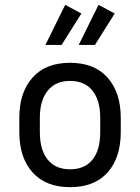

<svg xmlns="http://www.w3.org/2000/svg" viewBox="-20 -765 581 795"><path d="M480 -278V-218Q480 -112 425.5 -51Q371 10 270 10Q170 10 115 -51Q60 -112 60 -218V-278Q60 -382 114.5 -443.5Q169 -505 270 -505Q371 -505 425.5 -443.5Q480 -382 480 -278ZM395 -278Q395 -349 363 -389.5Q331 -430 270 -430Q210 -430 177.5 -389.5Q145 -349 145 -278V-218Q145 -144 177.5 -104Q210 -64 270 -64Q331 -64 363 -104Q395 -144 395 -218ZM235 -579H168L250 -745L317 -709ZM373 -579H306L388 -745L455 -709Z"/></svg>

Font: Inria Sans
Style: Regular
Weight: 400
Designer: Black Foundry Team
Foundry: Black Foundry
Version: Version 1.2; ttfautohint (v1.8.3)